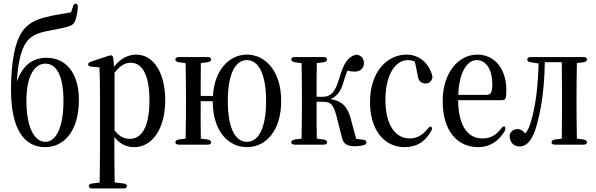

<svg xmlns="http://www.w3.org/2000/svg" viewBox="-20 -829 3361 1083"><path d="M235 1C334 1 425 -80 425 -267C425 -420 349 -503 243 -503C159 -503 107 -456 75 -370C83 -502 107 -571 142 -607C175 -639 212 -648 283 -661C336 -671 379 -678 396 -697C409 -715 415 -745 419 -786C421 -798 417 -805 410 -808C403 -811 396 -806 392 -793L381 -760C366 -756 349 -754 331 -751C311 -747 289 -744 271 -740C203 -725 156 -711 116 -665C65 -606 42 -480 42 -324C42 -96 119 1 235 1ZM129 -261C129 -403 176 -470 236 -470C296 -470 338 -407 338 -260C338 -112 297 -29 236 -29C175 -29 129 -108 129 -261Z M481 221C481 229 488 234 501 234H676C689 234 696 229 696 221C696 213 689 207 677 206L627 200C626 139 625 66 625 10V-56C658 -14 698 1 737 1C838 1 912 -101 912 -264C912 -421 844 -521 749 -521C704 -521 658 -499 623 -452L620 -494C619 -505 617 -510 613 -514C609 -518 603 -518 592 -514L493 -481C482 -477 477 -472 477 -465C477 -458 484 -454 496 -453L541 -449C543 -402 544 -354 544 -289V10C544 66 543 140 542 201L500 206C488 207 481 213 481 221ZM626 -94V-419C661 -462 688 -475 717 -475C781 -475 823 -409 823 -263C823 -104 774 -46 714 -46C681 -46 655 -56 626 -94Z M969 -26C969 -18 976 -13 989 -13H1151C1164 -13 1171 -18 1171 -26C1171 -34 1164 -40 1152 -42L1113 -47C1112 -100 1111 -182 1112 -258H1180C1180 -90 1267 1 1373 1C1479 1 1566 -90 1566 -260C1566 -430 1475 -521 1373 -521C1277 -521 1190 -439 1181 -288H1112C1112 -345 1112 -422 1113 -473L1152 -478C1164 -480 1171 -486 1171 -494C1171 -502 1164 -507 1151 -507H989C976 -507 969 -502 969 -494C969 -486 976 -480 988 -478L1027 -473C1028 -420 1029 -341 1029 -289V-231C1029 -179 1028 -100 1027 -47L988 -42C976 -40 969 -34 969 -26ZM1265 -259C1265 -410 1306 -490 1373 -490C1439 -490 1481 -410 1481 -259C1481 -108 1439 -29 1373 -29C1306 -29 1265 -108 1265 -259Z M1623 -26C1623 -18 1630 -13 1643 -13H1805C1818 -13 1825 -18 1825 -26C1825 -34 1818 -40 1806 -42L1767 -47C1766 -100 1765 -181 1766 -255H1797C1844 -255 1859 -244 1877 -178L1907 -60C1916 -18 1934 -4 1985 -4C1998 -4 2015 -6 2030 -10C2041 -12 2047 -18 2047 -26C2047 -34 2040 -39 2028 -41L1989 -46L1959 -157C1940 -229 1909 -259 1845 -270C1880 -285 1904 -313 1921 -377C1928 -401 1934 -418 1940 -431C1952 -427 1965 -425 1981 -425C2012 -425 2033 -444 2033 -473C2033 -492 2025 -507 2008 -516C2000 -521 1992 -521 1983 -519C1941 -507 1918 -470 1894 -388C1868 -298 1839 -283 1797 -283H1766C1765 -342 1766 -421 1767 -473L1806 -478C1818 -480 1825 -486 1825 -494C1825 -502 1818 -507 1805 -507H1643C1630 -507 1623 -502 1623 -494C1623 -486 1630 -480 1642 -478L1681 -473C1682 -420 1683 -341 1683 -289V-231C1683 -179 1682 -100 1681 -47L1642 -42C1630 -40 1623 -34 1623 -26Z M2262 1C2333 1 2380 -32 2412 -90C2418 -100 2418 -106 2413 -113C2409 -118 2401 -114 2392 -102C2362 -65 2329 -48 2291 -48C2210 -48 2154 -125 2154 -265C2154 -406 2209 -490 2281 -490C2294 -490 2306 -487 2320 -482L2335 -410C2338 -373 2355 -358 2381 -358C2398 -358 2409 -366 2416 -381C2420 -389 2420 -396 2417 -406C2398 -474 2343 -521 2274 -521C2163 -521 2067 -424 2067 -253C2067 -94 2149 1 2262 1Z M2678 1C2744 1 2794 -34 2827 -90C2833 -100 2832 -108 2827 -114C2822 -120 2815 -115 2806 -103C2778 -66 2745 -48 2701 -48C2623 -48 2566 -112 2564 -264H2812C2824 -264 2832 -270 2834 -282C2835 -294 2836 -306 2836 -322C2836 -433 2776 -521 2672 -521C2567 -521 2477 -420 2477 -259C2477 -88 2561 1 2678 1ZM2565 -294C2569 -421 2615 -490 2669 -490C2723 -490 2757 -435 2757 -353C2757 -310 2749 -294 2724 -294Z M2910 -3C2954 -3 2989 -42 3014 -148C3037 -235 3051 -349 3053 -478H3149L3150 -289V-231L3149 -47L3110 -42C3098 -40 3091 -34 3091 -26C3091 -18 3098 -13 3111 -13H3271C3284 -13 3291 -18 3291 -26C3291 -34 3284 -40 3272 -42L3234 -47C3233 -100 3232 -179 3232 -231V-289C3232 -341 3233 -420 3234 -473L3272 -478C3284 -480 3291 -486 3291 -494C3291 -502 3284 -507 3271 -507H2974C2961 -507 2954 -502 2954 -494C2954 -486 2960 -480 2972 -478L3018 -471C3015 -347 3002 -241 2979 -157C2968 -117 2958 -93 2943 -76C2930 -91 2916 -101 2900 -101C2882 -101 2868 -93 2859 -79C2854 -71 2854 -65 2855 -55C2859 -22 2880 -3 2910 -3Z"/></svg>

Font: 寒蝉锦书宋 CompactLight
Style: Bold
Weight: 400
Width: 4
Designer: 寒蝉锦书宋{Warren} 思源宋体{Ryoko NISHIZUKA 西塚涼子 (kana & ideographs); Frank Grießhammer (Latin, Greek & Cyrillic); Wenlong ZHANG 
Foundry: Adobe & ChillType
Version: Version 2.000;Glyphs 3.1.1 (3135)